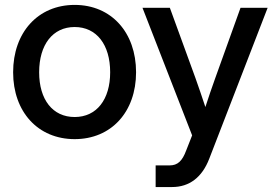

<svg xmlns="http://www.w3.org/2000/svg" viewBox="-20 -547 1106 771"><path d="M279.8 11.7C427.2 11.7 526.4 -98.1 526.4 -256.8C526.4 -416.5 427.2 -527.3 279.8 -527.3C132.3 -527.3 32.7 -416.5 32.7 -256.8C32.7 -98.1 132.3 11.7 279.8 11.7ZM661.1 117.2H605V204.1H670.9C740.7 204.1 791.5 165 820.3 90.3L1054.7 -515.6H945.8L844.2 -232.9C830.6 -194.3 816.9 -155.8 804.7 -117.2C792 -155.8 778.8 -194.3 765.1 -232.9L662.1 -515.6H552.2L751.5 -3.4L727.5 57.6C711.9 99.6 693.4 117.2 661.1 117.2ZM279.8 -77.1C191.4 -77.1 137.2 -147 137.2 -256.8C137.2 -367.7 191.9 -438.5 279.8 -438.5C367.7 -438.5 422.4 -367.7 422.4 -256.8C422.4 -147.5 368.2 -77.1 279.8 -77.1Z"/></svg>

Font: Inteeer Medium
Style: Regular
Weight: 500
Designer: Rasmus Andersson
Foundry: rsms
Version: Version 4.001;Glyphs 3.4 (3402)